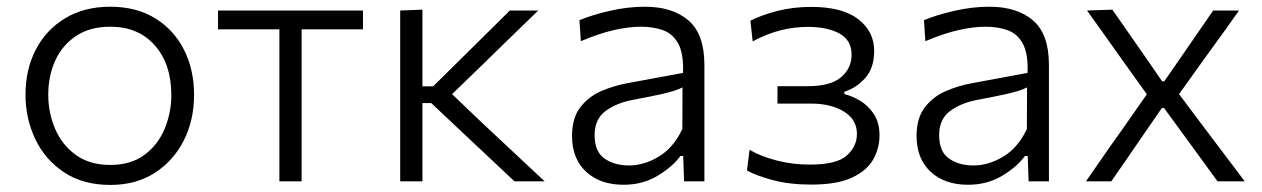

<svg xmlns="http://www.w3.org/2000/svg" viewBox="-20 -526 3662 557"><path d="M300.5 10.5Q221 10.5 166 -26Q111 -62.5 82.5 -122.2Q54 -182 54 -251Q54 -325 84.2 -382.8Q114.5 -440.5 169.8 -473.5Q225 -506.5 299.5 -506.5Q376 -506.5 430.5 -472.8Q485 -439 514 -381.2Q543 -323.5 543 -251Q543 -177.5 513.2 -118.5Q483.5 -59.5 429 -24.5Q374.5 10.5 300.5 10.5ZM300 -47.5Q359.5 -47.5 398.8 -76.5Q438 -105.5 457.5 -152Q477 -198.5 477 -251Q477 -340 429.2 -394.2Q381.5 -448.5 300 -448.5Q241.5 -448.5 201.2 -422Q161 -395.5 140.5 -350.8Q120 -306 120 -251Q120 -198.5 140 -152Q160 -105.5 200 -76.5Q240 -47.5 300 -47.5Z M790.5 0V-441H612.5V-495.5H1033V-441H855V0Z M1141 0V-495.5L1205.5 -498V-275.5H1236.5L1314.5 -352.5Q1350.5 -388 1386.8 -424Q1423 -460 1459 -495.5H1541.5Q1496.5 -452 1452 -408.8Q1407.5 -365.5 1363.5 -322.5L1291.5 -253L1375 -173Q1421 -130 1467.5 -86.5Q1514 -43 1560 0H1472.5Q1435.5 -35 1398.2 -69.8Q1361 -104.5 1324.5 -139L1231 -227H1205.5V0Z M1789 10Q1720.5 10 1680 -28Q1639.5 -66 1639.5 -131.5Q1639.5 -184.5 1664.2 -215.8Q1689 -247 1726 -262.5Q1763 -278 1799.5 -284.5L1961.5 -314.5Q1963.5 -371.5 1947.2 -400.2Q1931 -429 1902.5 -438.8Q1874 -448.5 1839.5 -448.5Q1805 -448.5 1762.2 -439Q1719.5 -429.5 1665 -406.5L1661 -467.5Q1697 -482.5 1748.8 -494.5Q1800.5 -506.5 1851 -506.5Q1931 -506.5 1977.2 -466.8Q2023.5 -427 2023.5 -338V0H1964.5L1962 -73.5H1954Q1930.5 -41.5 1887.2 -15.8Q1844 10 1789 10ZM1805 -46Q1848 -46 1890.8 -71.5Q1933.5 -97 1959.5 -151.5L1960 -272.5Q1951.5 -268 1937.5 -263.2Q1923.5 -258.5 1895.5 -252.2Q1867.5 -246 1817 -236.5Q1770 -228 1737.5 -204.5Q1705 -181 1705 -134Q1705 -86 1733.8 -66Q1762.5 -46 1805 -46Z M2333.5 9.5Q2269.5 9.5 2220.8 -3.8Q2172 -17 2147 -31.5L2154.5 -91.5Q2186.5 -72.5 2232.8 -60.5Q2279 -48.5 2328.5 -48.5Q2407.5 -48.5 2436.8 -75Q2466 -101.5 2466 -137.5Q2466 -179.5 2428 -202.5Q2390 -225.5 2333 -225.5H2235.5V-276H2323.5Q2389.5 -276 2420 -302Q2450.5 -328 2450.5 -367.5Q2450.5 -409.5 2415.2 -428.8Q2380 -448 2323.5 -448Q2285 -448 2246 -438.5Q2207 -429 2163.5 -406L2157 -466Q2187 -481.5 2233.5 -493.8Q2280 -506 2333 -506Q2424 -506 2470 -470.2Q2516 -434.5 2516 -378.5Q2516 -328 2489.5 -299Q2463 -270 2429.5 -260V-253Q2451 -248 2474.8 -234Q2498.5 -220 2515 -195.2Q2531.5 -170.5 2531.5 -133Q2531.5 -96.5 2513.5 -64Q2495.5 -31.5 2452.2 -11Q2409 9.5 2333.5 9.5Z M2788.5 10Q2720 10 2679.5 -28Q2639 -66 2639 -131.5Q2639 -184.5 2663.8 -215.8Q2688.5 -247 2725.5 -262.5Q2762.5 -278 2799 -284.5L2961 -314.5Q2963 -371.5 2946.8 -400.2Q2930.5 -429 2902 -438.8Q2873.5 -448.5 2839 -448.5Q2804.5 -448.5 2761.8 -439Q2719 -429.5 2664.5 -406.5L2660.5 -467.5Q2696.5 -482.5 2748.2 -494.5Q2800 -506.5 2850.5 -506.5Q2930.5 -506.5 2976.8 -466.8Q3023 -427 3023 -338V0H2964L2961.5 -73.5H2953.5Q2930 -41.5 2886.8 -15.8Q2843.5 10 2788.5 10ZM2804.5 -46Q2847.5 -46 2890.2 -71.5Q2933 -97 2959 -151.5L2959.5 -272.5Q2951 -268 2937 -263.2Q2923 -258.5 2895 -252.2Q2867 -246 2816.5 -236.5Q2769.5 -228 2737 -204.5Q2704.5 -181 2704.5 -134Q2704.5 -86 2733.2 -66Q2762 -46 2804.5 -46Z M3130.5 0Q3153.5 -33.5 3170.8 -58.2Q3188 -83 3203.2 -104.8Q3218.5 -126.5 3236.5 -151.5L3307 -252.5L3239 -347.5Q3212 -385.5 3189.5 -417.2Q3167 -449 3133.5 -495.5L3207 -498Q3232.5 -462 3252.2 -433.2Q3272 -404.5 3294.5 -372.5L3351.5 -290H3357.5L3415 -373Q3437 -404.5 3456.2 -432.8Q3475.5 -461 3499.5 -495.5H3574.5Q3551.5 -463 3535 -440Q3518.5 -417 3503.8 -396.8Q3489 -376.5 3471 -351.5L3400.5 -253L3477 -151Q3504 -115 3529.5 -81.5Q3555 -48 3591 0H3512Q3487.5 -33.5 3467.8 -60.8Q3448 -88 3423.5 -121.5L3357 -212.5H3350.5L3290.5 -125.5Q3267 -91 3247.5 -62.8Q3228 -34.5 3204 0Z"/></svg>

Font: Commissioner Light
Style: Regular
Weight: 300
Designer: Kostas Bartsokas
Foundry: Kostas Bartsokas
Version: Version 1.000; ttfautohint (v1.8.3)